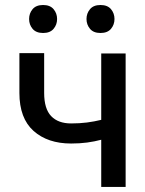

<svg xmlns="http://www.w3.org/2000/svg" viewBox="-20 -740 574 760"><path d="M477.3 -528.4V0H380.7V-186.8Q354 -179.7 324.9 -175.8Q295.8 -171.9 261.4 -171.9Q168.7 -171.9 112.7 -221.9Q56.8 -272 56.8 -372.2V-529.8H154.8V-372.2Q154.8 -309.3 182.5 -280.4Q210.2 -251.4 261.4 -251.4Q295.1 -251.4 324.2 -255.1Q353.3 -258.9 380.7 -265.6V-528.4ZM95.2 -664.8Q95.2 -687.1 109 -703.7Q122.9 -720.2 150.6 -720.2Q178.3 -720.2 192.1 -703.7Q206 -687.1 206 -664.8Q206 -642.4 192.1 -625.9Q178.3 -609.4 150.6 -609.4Q122.9 -609.4 109 -625.9Q95.2 -642.4 95.2 -664.8ZM322.4 -664.8Q322.4 -687.1 336.3 -703.7Q350.1 -720.2 377.8 -720.2Q405.5 -720.2 419.4 -703.7Q433.2 -687.1 433.2 -664.8Q433.2 -642.4 419.4 -625.9Q405.5 -609.4 377.8 -609.4Q350.1 -609.4 336.3 -625.9Q322.4 -642.4 322.4 -664.8Z"/></svg>

Font: Interface
Style: Regular
Weight: 400
Designer: Rasmus Andersson
Foundry: rsms
Version: Version 1.8